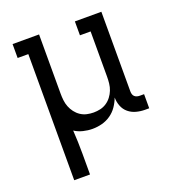

<svg xmlns="http://www.w3.org/2000/svg" viewBox="-133 -626 866 947"><g transform="rotate(-20 300.0 -152.5)"><path d="M95 215V-447H39V-520H178V-210Q178 -192 180 -174Q182 -156 188.5 -139.5Q195 -123 206 -108.5Q217 -94 232 -84Q247 -74 264.5 -70Q282 -66 300 -66Q318 -66 335.5 -70Q353 -74 368 -84Q383 -94 394 -108.5Q405 -123 411.5 -139.5Q418 -156 420 -174Q422 -192 422 -210V-447H366V-520H505V-102Q505 -95 507 -87.5Q509 -80 514.5 -75Q520 -70 527 -68Q534 -66 542 -66H564V8H542Q519 8 496.5 2Q474 -4 456.5 -18.5Q439 -33 430.5 -55Q422 -77 422 -100Q413 -76 398.5 -55Q384 -34 363 -19.5Q342 -5 317.5 1.5Q293 8 267 8Q243 8 218.5 2Q194 -4 174 -17Q176 14 177 45Q178 76 178 107V215Z"/></g></svg>

Font: Iosevka HT Extended
Style: Regular
Weight: 400
Width: 7
Monospace: yes
Designer: Belleve Invis
Foundry: Belleve Invis
Version: Version 32.3.0; ttfautohint (v1.8.4)